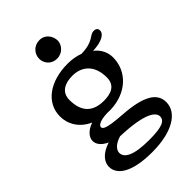

<svg xmlns="http://www.w3.org/2000/svg" viewBox="-289 -846 1201 1201"><g transform="rotate(-45 311.5 -245.5)"><path d="M97.2 -62C97.2 -32.2 118.2 -3.9 162.1 16.1C85 41 55.2 84.5 55.2 125.5C55.2 189 120.6 252 313 252C488.8 252 595.7 186.5 595.7 92.8C595.7 15.6 529.3 -33.7 345.7 -45.9C204.6 -55.7 195.3 -71.3 195.3 -86.9C195.3 -102.5 228.5 -124.5 315.9 -120.1C459 -124.5 558.1 -217.3 558.1 -341.3C558.1 -385.7 537.6 -428.2 498.5 -458C574.7 -460.4 619.6 -485.4 619.6 -517.6C619.6 -531.7 611.8 -543.9 590.8 -543.9C548.3 -543.9 547.4 -499 434.1 -496.1C403.8 -507.3 368.7 -514.2 329.1 -514.2C169.9 -514.2 61.5 -433.6 61.5 -314C61.5 -245.6 99.6 -179.7 177.2 -145C124.5 -127 97.2 -92.8 97.2 -62ZM325.7 -189C234.9 -189 176.3 -233.4 176.3 -345.2C176.3 -411.6 226.6 -439.9 296.9 -439.9C369.6 -439.9 441.9 -397.5 441.9 -279.8C441.9 -207 386.2 -189 325.7 -189ZM162.6 108.9C162.6 82.5 189 53.7 239.7 39.1C454.6 46.4 504.9 91.8 504.9 128.4C504.9 166.5 465.3 184.6 353 184.6C213.9 184.6 162.6 152.8 162.6 108.9ZM306.2 -582.5C355.5 -582.5 387.7 -625 387.7 -659.2C387.7 -697.3 361.3 -743.2 308.1 -743.2C258.3 -743.2 224.6 -704.1 224.6 -661.1C224.6 -626.5 249.5 -582.5 306.2 -582.5Z"/></g></svg>

Font: Stoke
Style: Regular
Weight: 400
Designer: Nicole Fally
Foundry: Nicole Fally
Version: Version 1.002